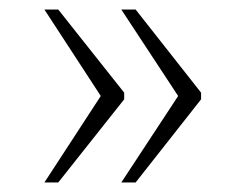

<svg xmlns="http://www.w3.org/2000/svg" viewBox="-20 -471 515 402"><path d="M234 -89 353 -270 234 -451H264L401 -277V-263L264 -89ZM73 -89 191 -270 73 -451H102L240 -277V-263L102 -89Z"/></svg>

Font: Noto Serif Kannada ExtraLight
Style: Regular
Weight: 250
Version: Version 2.003